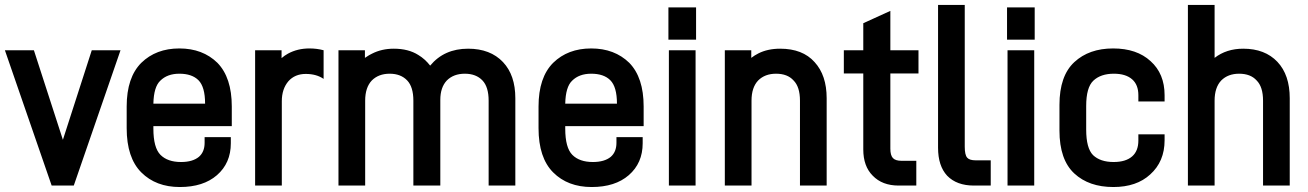

<svg xmlns="http://www.w3.org/2000/svg" viewBox="-34 -730 5288 776"><path d="M336.9 -526.9H453.1L264.2 20H174.8L-14.2 -526.9H103L220.2 -165Z M902.8 -220.2H585.9V-210Q585.9 -132.8 614.7 -104Q643.6 -75.2 697.8 -75.2Q744.6 -75.2 770 -96.2Q793 -116.2 793 -152.8V-175.8H898.9V-150.9Q898.9 -70.8 842.8 -22Q787.6 25.9 692.9 25.9Q596.2 25.9 537.1 -33.2Q478 -92.3 478 -211.9V-299.8Q478 -417 537.1 -476.1Q596.7 -534.2 690.9 -534.2Q785.2 -534.2 844.7 -476.1Q902.8 -416.5 902.8 -299.8ZM613.8 -403.8Q587.4 -378.9 585.9 -311H794.9Q794.9 -378.9 768.1 -405.8Q741.7 -432.1 690.9 -432.1Q642.1 -432.1 613.8 -403.8Z M1104 -526.9V-495.1Q1115.7 -505.4 1129.9 -513.2Q1168.5 -534.2 1216.8 -534.2Q1246.6 -534.2 1273.9 -526.9V-411.1Q1245.1 -431.2 1201.7 -431.2Q1158.2 -431.2 1131.8 -401.9Q1105 -370.6 1105 -320.8V20H997.1V-526.9Z M1440.9 -526.9V-496.1Q1460.4 -509.3 1469.7 -513.2Q1508.8 -533.2 1557.6 -533.2Q1616.7 -533.2 1656.7 -507.8Q1683.6 -491.7 1704.6 -464.8Q1761.2 -533.2 1857.9 -533.2Q1947.8 -533.2 1999 -479Q2048.8 -426.3 2048.8 -333V20H1940.9V-323.2Q1940.9 -378.4 1916 -404.8Q1890.1 -432.1 1844.7 -432.1Q1799.3 -432.1 1772 -404.8Q1745.6 -377 1745.6 -326.2V20H1636.7V-323.2Q1636.7 -378.4 1611.8 -404.8Q1585.9 -432.1 1541 -432.1Q1496.1 -432.1 1468.8 -404.8Q1441.9 -376.5 1441.9 -323.2V20H1334V-526.9Z M2567.4 -220.2H2250.5V-210Q2250.5 -132.8 2279.3 -104Q2308.1 -75.2 2362.3 -75.2Q2409.2 -75.2 2434.6 -96.2Q2457.5 -116.2 2457.5 -152.8V-175.8H2563.5V-150.9Q2563.5 -70.8 2507.3 -22Q2452.1 25.9 2357.4 25.9Q2260.7 25.9 2201.7 -33.2Q2142.6 -92.3 2142.6 -211.9V-299.8Q2142.6 -417 2201.7 -476.1Q2261.2 -534.2 2355.5 -534.2Q2449.7 -534.2 2509.3 -476.1Q2567.4 -416.5 2567.4 -299.8ZM2278.3 -403.8Q2252 -378.9 2250.5 -311H2459.5Q2459.5 -378.9 2432.6 -405.8Q2406.2 -432.1 2355.5 -432.1Q2306.6 -432.1 2278.3 -403.8Z M2779.3 -700.2V-569.8H2667.5V-700.2ZM2777.3 -526.9V20H2669.4V-526.9Z M3002.4 -526.9V-496.1Q3015.6 -506.3 3031.2 -514.2Q3068.8 -533.2 3119.1 -533.2Q3210 -533.2 3258.3 -479Q3307.1 -425.8 3307.1 -333V20H3199.2V-323.2Q3199.2 -378.9 3173.3 -404.8Q3148.9 -432.1 3102.5 -432.1Q3057.6 -432.1 3030.3 -404.8Q3003.4 -376.5 3003.4 -323.2V20H2895.5V-526.9Z M3564.5 -128.9Q3564.5 -102.5 3574.7 -91.3Q3585 -80.1 3609.4 -80.1H3669.4V20H3598.1Q3531.7 20 3493.2 -20Q3455.1 -58.1 3455.1 -126V-433.1H3376.5V-526.9H3455.1V-636.2L3564.5 -686V-526.9H3678.2V-433.1H3564.5Z M3793.9 -20Q3757.3 -59.6 3757.3 -132.8V-710H3865.2V-137.2Q3865.2 -104 3875 -92.8Q3884.3 -82 3909.2 -82H3970.2V20H3902.3Q3832.5 20 3793.9 -20Z M4147.9 -700.2V-569.8H4036.1V-700.2ZM4146 -526.9V20H4038.1V-526.9Z M4308.1 -28.8Q4248 -84.5 4248 -202.1V-306.2Q4248 -423.3 4308.1 -479Q4367.7 -534.2 4464.8 -534.2Q4560.5 -534.2 4616.2 -482.9Q4672.9 -432.1 4672.9 -345.2V-319.8H4566.9V-345.2Q4566.9 -387.2 4542 -409.2Q4516.1 -432.1 4467.8 -432.1Q4414.6 -432.1 4384.8 -403.8Q4356 -376.5 4356 -301.8V-206.1Q4356 -130.9 4383.8 -103Q4413.1 -75.2 4466.8 -75.2Q4516.1 -75.2 4542 -98.1Q4566.9 -120.1 4566.9 -162.1V-187H4672.9V-163.1Q4672.9 -77.1 4614.7 -24.9Q4559.6 25.9 4465.8 25.9Q4367.2 25.9 4308.1 -28.8Z M4875 -710V-496.1Q4922.9 -533.2 4990.7 -533.2Q5078.6 -533.2 5128.9 -480Q5178.7 -427.2 5178.7 -333V20H5070.8V-323.2Q5070.8 -378.9 5044.9 -404.8Q5020.5 -432.1 4974.1 -432.1Q4929.2 -432.1 4901.9 -404.8Q4875 -376.5 4875 -323.2V20H4767.1V-710Z"/></svg>

Font: D-DIN-PRO SemiBold
Style: Bold
Weight: 600
Designer: datto
Foundry: CyberFei
Version: Version 1.000;hotconv 1.0.109;makeotfexe 2.5.65596